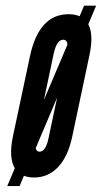

<svg xmlns="http://www.w3.org/2000/svg" viewBox="-20 -604 352 662"><path d="M5 37.5H47.5L62.5 2Q77.5 8 97 8Q146.5 8 180.5 -28.2Q214.5 -64.5 229 -133L288.5 -414Q303.5 -484.5 284.5 -520.5L311.5 -584.5H270L254.5 -548Q238.5 -555 216.5 -555Q114.5 -555 83.5 -411L25 -136Q9 -61 31 -24ZM165 -418.5Q175.5 -467 198 -467Q211.5 -467 212.5 -450L131.5 -259.5ZM116 -81Q106.5 -81 103 -93L177 -267.5L147.5 -128.5Q138 -81 116 -81Z"/></svg>

Font: League Gothic SemiCondensed Italic
Style: Regular
Weight: 400
Width: 4
Designer: The League of Moveable Type
Version: Version 1.600; ttfautohint (v1.8.3)